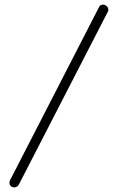

<svg xmlns="http://www.w3.org/2000/svg" viewBox="-20 -788 510 831"><path d="M21 4Q21 -3 23 -7L409 -758Q414 -768 426 -768Q434 -768 441.5 -761.5Q449 -755 449 -745Q449 -739 445 -734L62 10Q55 23 41 23Q33 23 27 17.5Q21 12 21 4Z"/></svg>

Font: Terminal Dosis
Style: Light
Weight: 300
Designer: EdgarTolentino, PabloImpallari, IginoMarini
Foundry: EdgarTolentino, PabloImpallari, IginoMarini
Version: Version 1.006